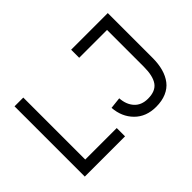

<svg xmlns="http://www.w3.org/2000/svg" viewBox="-113 -1007 1333 1333"><g transform="rotate(-45 553.5 -341.0)"><path d="M102.5 0V-689.9H188.5V-81.5H497.6V0ZM795.4 8.3Q697.8 8.3 637.9 -52Q578.1 -112.3 571.3 -206.1L655.8 -215.3Q660.2 -150.4 696 -111.1Q731.9 -71.8 795.4 -71.8Q869.6 -71.8 900.6 -115.5Q931.6 -159.2 931.6 -249.5V-610.8H658.2V-689.9H1018.1V-250.5Q1018.1 -191.4 1005.1 -144.5Q992.2 -97.7 965.8 -63.2Q939.5 -28.8 896.2 -10.3Q853 8.3 795.4 8.3Z"/></g></svg>

Font: HK Grotesk Medium Legacy
Style: Regular
Weight: 500
Designer: Alfredo Marco Pradil
Foundry: Hanken Design Co.
Version: Version 2.022;PS 002.022;hotconv 1.0.88;makeotf.lib2.5.64775